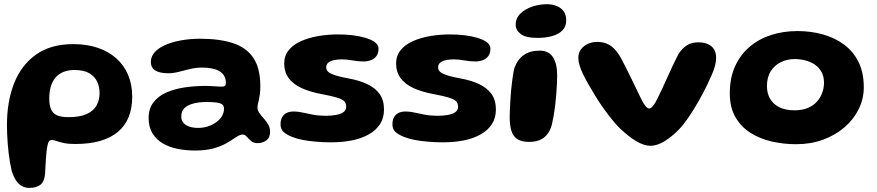

<svg xmlns="http://www.w3.org/2000/svg" viewBox="-20 -657 4168 912"><path d="M119.5 235.5Q99.5 235.5 83.5 226.5Q67.5 217.5 55.8 199.5Q44 181.5 35.5 154.5Q31 135.5 27.5 114.8Q24 94 21.2 71.8Q18.5 49.5 16.8 26.5Q15 3.5 14 -19Q13 -41.5 13 -63.5Q13 -175 47.2 -261.8Q81.5 -348.5 151.5 -398Q221.5 -447.5 328 -447.5Q392 -447.5 443.5 -430.2Q495 -413 532 -380.2Q569 -347.5 588.5 -301.2Q608 -255 608 -197.5Q608 -142.5 591 -100.8Q574 -59 540 -30.5Q506 -2 455.2 12.5Q404.5 27 337 27Q304 27 282.5 22.2Q261 17.5 248 12.8Q235 8 227.5 8Q218 8 212.8 14.5Q207.5 21 205 37Q202.5 47.5 201 64Q199.5 80.5 198 99.5Q196.5 118.5 195.8 135.8Q195 153 194.5 164Q191.5 205.5 172 220.5Q152.5 235.5 119.5 235.5ZM305.5 -100.5Q358.5 -100.5 391 -115Q423.5 -129.5 438.2 -155.2Q453 -181 453 -215.5Q453 -243.5 441.8 -268.5Q430.5 -293.5 404.5 -309Q378.5 -324.5 333 -324.5Q303 -324.5 280.5 -315Q258 -305.5 243.2 -287.8Q228.5 -270 221.2 -245Q214 -220 214 -188.5Q214 -156.5 222.8 -137Q231.5 -117.5 251.5 -109Q271.5 -100.5 305.5 -100.5Z M906 58Q864 58 824.5 50.2Q785 42.5 754 24.5Q723 6.5 704.5 -23.2Q686 -53 686 -96Q686 -141 708.8 -170.8Q731.5 -200.5 770 -217.5Q808.5 -234.5 857.2 -241.8Q906 -249 958 -249Q972 -249 986.2 -248Q1000.5 -247 1012.8 -246.2Q1025 -245.5 1032.5 -245.5Q1044 -245.5 1048.5 -249.5Q1053 -253.5 1053 -263Q1053 -275.5 1049.8 -285.5Q1046.5 -295.5 1040.5 -303.2Q1034.5 -311 1026 -316.5Q1011.5 -326.5 989.5 -331.2Q967.5 -336 942 -336Q910.5 -336 882.5 -329.2Q854.5 -322.5 829 -315.8Q803.5 -309 779 -309Q739.5 -309 718 -322Q696.5 -335 696.5 -362.5Q696.5 -389 715.5 -409.8Q734.5 -430.5 767.8 -444.5Q801 -458.5 843 -465.8Q885 -473 930.5 -473Q1023.5 -473 1087 -452Q1150.5 -431 1183.5 -382Q1216.5 -333 1216.5 -248Q1216.5 -227 1214.5 -211Q1212.5 -195 1209.8 -183.2Q1207 -171.5 1205 -162.5Q1203 -153.5 1203 -146Q1203 -132.5 1212 -120Q1221 -107.5 1233 -94.2Q1245 -81 1254 -65.8Q1263 -50.5 1263 -31.5Q1263 -3 1245 10Q1227 23 1203.5 23Q1184.5 23 1172.8 12.8Q1161 2.5 1152 -7.8Q1143 -18 1132 -18Q1124.5 -18 1115.2 -13.5Q1106 -9 1093 0Q1078 10.5 1053.8 24.2Q1029.5 38 993.5 48Q957.5 58 906 58ZM921.5 -49.5Q944.5 -49.5 966 -56.2Q987.5 -63 1005.2 -75.2Q1023 -87.5 1033.5 -104.2Q1044 -121 1044 -140.5Q1044 -154.5 1035 -161.2Q1026 -168 1007.2 -170.2Q988.5 -172.5 960 -172.5Q929.5 -172.5 902.2 -166.2Q875 -160 858 -145.2Q841 -130.5 841 -104.5Q841 -85.5 851.2 -73.5Q861.5 -61.5 879.5 -55.5Q897.5 -49.5 921.5 -49.5Z M1553.5 19Q1517 19 1483 16.2Q1449 13.5 1420 8Q1391 2.5 1369.5 -6Q1344.5 -15.5 1328.5 -28.8Q1312.5 -42 1312.5 -67Q1312.5 -95.5 1328.5 -111.5Q1344.5 -127.5 1375.5 -127.5Q1394.5 -127.5 1417 -122.5Q1439.5 -117.5 1466.8 -112.2Q1494 -107 1526.5 -107Q1552.5 -107 1575 -110.8Q1597.5 -114.5 1611 -124Q1624.5 -133.5 1624.5 -150Q1624.5 -166 1615.2 -175.8Q1606 -185.5 1581.2 -193.2Q1556.5 -201 1510.5 -209.5Q1453 -220 1412.8 -238.5Q1372.5 -257 1351.2 -286Q1330 -315 1330 -355.5Q1330 -392 1351 -418.2Q1372 -444.5 1408.5 -461Q1445 -477.5 1490.8 -485.5Q1536.5 -493.5 1586.5 -493.5Q1619 -493.5 1652.5 -489.8Q1686 -486 1714.5 -477.8Q1743 -469.5 1760.5 -456.8Q1778 -444 1778 -426Q1778 -403.5 1767.5 -390Q1757 -376.5 1740.8 -370.8Q1724.5 -365 1707 -365Q1681.5 -365 1654.5 -370Q1627.5 -375 1603 -375Q1582.5 -375 1565.8 -371.2Q1549 -367.5 1539.2 -359.2Q1529.5 -351 1529.5 -337Q1529.5 -317 1555.2 -305.8Q1581 -294.5 1635.5 -284.5Q1687.5 -275 1725.2 -257Q1763 -239 1783.5 -210Q1804 -181 1804 -137Q1804 -96.5 1785 -67.2Q1766 -38 1732 -18.8Q1698 0.5 1652.5 9.8Q1607 19 1553.5 19Z M2085 19Q2048.5 19 2014.5 16.2Q1980.5 13.5 1951.5 8Q1922.5 2.5 1901 -6Q1876 -15.5 1860 -28.8Q1844 -42 1844 -67Q1844 -95.5 1860 -111.5Q1876 -127.5 1907 -127.5Q1926 -127.5 1948.5 -122.5Q1971 -117.5 1998.2 -112.2Q2025.5 -107 2058 -107Q2084 -107 2106.5 -110.8Q2129 -114.5 2142.5 -124Q2156 -133.5 2156 -150Q2156 -166 2146.8 -175.8Q2137.5 -185.5 2112.8 -193.2Q2088 -201 2042 -209.5Q1984.5 -220 1944.2 -238.5Q1904 -257 1882.8 -286Q1861.5 -315 1861.5 -355.5Q1861.5 -392 1882.5 -418.2Q1903.5 -444.5 1940 -461Q1976.5 -477.5 2022.2 -485.5Q2068 -493.5 2118 -493.5Q2150.5 -493.5 2184 -489.8Q2217.5 -486 2246 -477.8Q2274.5 -469.5 2292 -456.8Q2309.5 -444 2309.5 -426Q2309.5 -403.5 2299 -390Q2288.5 -376.5 2272.2 -370.8Q2256 -365 2238.5 -365Q2213 -365 2186 -370Q2159 -375 2134.5 -375Q2114 -375 2097.2 -371.2Q2080.5 -367.5 2070.8 -359.2Q2061 -351 2061 -337Q2061 -317 2086.8 -305.8Q2112.5 -294.5 2167 -284.5Q2219 -275 2256.8 -257Q2294.5 -239 2315 -210Q2335.5 -181 2335.5 -137Q2335.5 -96.5 2316.5 -67.2Q2297.5 -38 2263.5 -18.8Q2229.5 0.5 2184 9.8Q2138.5 19 2085 19Z M2494 17Q2457.5 17 2437.2 3.8Q2417 -9.5 2409 -35.8Q2401 -62 2401 -101Q2401 -117 2402 -137.5Q2403 -158 2404.2 -180.2Q2405.5 -202.5 2407.5 -225Q2409.5 -247.5 2412.2 -268.2Q2415 -289 2417.8 -306.5Q2420.5 -324 2424 -335.5Q2439 -375.5 2468.5 -396Q2498 -416.5 2543.5 -416.5Q2586.5 -416.5 2606.5 -385.5Q2626.5 -354.5 2626.5 -300Q2626.5 -283 2625.5 -260Q2624.5 -237 2622.5 -211.5Q2620.5 -186 2617.5 -160Q2614.5 -134 2610.5 -110.5Q2606.5 -87 2602 -68Q2597.5 -49 2591.5 -38Q2576.5 -9 2552.5 4Q2528.5 17 2494 17ZM2534 -477Q2476.5 -477 2453 -495.8Q2429.5 -514.5 2429.5 -539Q2429.5 -570.5 2452 -592.5Q2474.5 -614.5 2508.5 -625.8Q2542.5 -637 2576.5 -637Q2601.5 -637 2622.5 -629.2Q2643.5 -621.5 2656.5 -604.5Q2669.5 -587.5 2669.5 -560.5Q2669.5 -530 2650.8 -511.8Q2632 -493.5 2601 -485.2Q2570 -477 2534 -477Z M3070 35.5Q3038.5 35.5 3001.2 13Q2964 -9.5 2925.5 -46.5Q2908 -63.5 2888 -88Q2868 -112.5 2847.8 -141Q2827.5 -169.5 2809 -199.2Q2790.5 -229 2775 -256.5Q2759.5 -284 2748.5 -306.5Q2738.5 -328 2732.8 -347Q2727 -366 2727 -382.5Q2727 -405 2739.2 -422Q2751.5 -439 2772 -448.5Q2792.5 -458 2816.5 -458Q2850 -458 2873.8 -444Q2897.5 -430 2916 -403Q2923.5 -392.5 2933.2 -374.2Q2943 -356 2954.8 -332.5Q2966.5 -309 2978.8 -283.8Q2991 -258.5 3003 -233.8Q3015 -209 3025 -188.5Q3035 -167.5 3045.2 -154.5Q3055.5 -141.5 3063.5 -141.5Q3071.5 -141.5 3082.2 -154.5Q3093 -167.5 3103 -189Q3127 -237.5 3151.2 -292.2Q3175.5 -347 3203 -401Q3222 -429 3243.8 -442.5Q3265.5 -456 3298.5 -456Q3335.5 -456 3358.5 -437.5Q3381.5 -419 3381.5 -382.5Q3381.5 -364.5 3376.2 -344.2Q3371 -324 3361 -302Q3352 -280.5 3338.8 -253.2Q3325.5 -226 3309.5 -196.8Q3293.5 -167.5 3276 -139Q3258.5 -110.5 3240.8 -85.8Q3223 -61 3206 -43Q3172 -8 3136.5 13.8Q3101 35.5 3070 35.5Z M3762 28Q3701 28 3644.2 14.8Q3587.5 1.5 3543 -27.2Q3498.5 -56 3472.5 -102Q3446.5 -148 3446.5 -214Q3446.5 -286.5 3471.5 -341.8Q3496.5 -397 3540.5 -434.5Q3584.5 -472 3642.8 -490.8Q3701 -509.5 3767.5 -509.5Q3830.5 -509.5 3887.2 -494Q3944 -478.5 3988.2 -446Q4032.5 -413.5 4057.8 -363Q4083 -312.5 4083 -242.5Q4083 -188 4059 -139Q4035 -90 3991.5 -52.5Q3948 -15 3889.5 6.5Q3831 28 3762 28ZM3753.5 -133Q3791 -133 3817.8 -144.5Q3844.5 -156 3861.2 -175.2Q3878 -194.5 3886 -217.5Q3894 -240.5 3894 -263.5Q3894 -294 3882 -315.5Q3870 -337 3849.8 -350.5Q3829.5 -364 3804.8 -370.2Q3780 -376.5 3754.5 -376.5Q3720 -376.5 3690 -362.2Q3660 -348 3641.5 -319.5Q3623 -291 3623 -248Q3623 -212.5 3638.5 -186.8Q3654 -161 3683 -147Q3712 -133 3753.5 -133Z"/></svg>

Font: Gluten SemiBold
Style: Regular
Weight: 600
Designer: Tyler Finck
Foundry: Etcetera Type Company
Version: Version 1.300